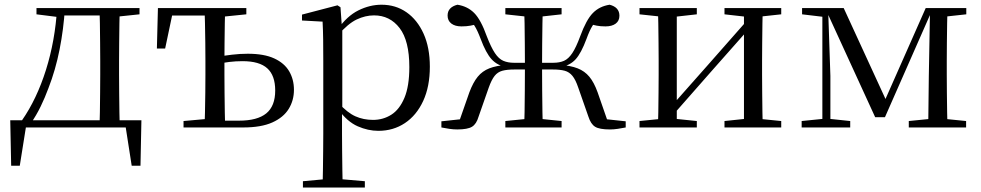

<svg xmlns="http://www.w3.org/2000/svg" viewBox="-20 -551 4241 830"><path d="M545.9 0H70.9L95.2 -21.1L65.5 165.4H28.3L24.3 -31.1H591.3L587.3 165.4H549.3L520.2 -21.5ZM410.1 0Q411.3 -24.4 411.8 -65.3Q412.3 -106.3 412.8 -150.3Q413.3 -194.3 413.3 -228.5V-288.3Q413.3 -321.7 412.8 -365.7Q412.3 -409.7 411.8 -450.7Q411.3 -491.8 410.1 -516H497.7Q496.7 -491.8 496.2 -450.7Q495.7 -409.7 495.2 -365.7Q494.7 -321.7 494.7 -288.3V-228.5Q494.7 -194.3 495.2 -150.3Q495.7 -106.3 496.2 -65.3Q496.7 -24.4 497.7 0ZM137.7 -489.1V-516H239.7V-477.4H230.6ZM455.1 -477.4V-516H583.1V-489.1L471.5 -477.4ZM74.8 -30.4Q139.2 -123.1 178.8 -249.2Q218.4 -375.4 226.8 -516H260.6Q255 -425.3 237.6 -337.1Q220.2 -248.8 189.2 -169.3Q174.3 -128.8 155.7 -90.6Q137.1 -52.5 114.1 -19.1V-6.8ZM239.7 -484.1V-516H456.9V-484.1Z M909.5 0V-29.4H1013.2Q1092.4 -29.4 1131 -60.8Q1169.7 -92.3 1169.7 -159.7Q1169.7 -224.7 1135.5 -255.6Q1101.4 -286.6 1028.6 -286.6Q999.2 -286.6 971.3 -283.2Q943.5 -279.8 915.3 -273.8V-304.8Q949 -310.5 983.2 -314.6Q1017.3 -318.7 1051.2 -318.7Q1121.8 -318.7 1165.6 -298.4Q1209.5 -278.1 1230.1 -242.8Q1250.7 -207.5 1250.7 -162.8Q1250.7 -117.1 1228.1 -80.3Q1205.5 -43.4 1157.3 -21.7Q1109.1 0 1031 0ZM864.2 0Q865.2 -24.4 866.1 -65.3Q867 -106.3 867.5 -150.3Q868 -194.3 868 -228.5V-288.3Q868 -321.7 867.5 -365.7Q867 -409.7 866.1 -450.7Q865.2 -491.8 864.2 -516H953.4Q952.4 -491.8 951.8 -450.7Q951.2 -409.7 950.7 -365.7Q950.2 -321.7 950.2 -288.3V-228.5Q950.2 -194.3 950.7 -150.3Q951.2 -106.3 951.8 -65.3Q952.4 -24.4 953.4 0ZM658.2 -341.2 662.7 -516H909.9V-483.7H689.6L730.2 -513.4L693.9 -341.2ZM773.4 0V-27.8L893.4 -38.6H909.5V0ZM909.9 -477.4V-516H1044.9V-489.1L929.8 -477.4Z M1289.5 259.8V232.4L1400.7 222.2H1438.5L1557.2 232.4V259.8ZM1374.5 259.8Q1375.5 225.6 1376 185.1Q1376.5 144.5 1377 103.1Q1377.5 61.7 1377.5 26.7V-286.8Q1377.5 -338.2 1377 -379.5Q1376.5 -420.7 1374.5 -457.5L1285.5 -462.4V-487.9L1438.9 -528L1451.9 -519.6L1457.9 -435.3L1459.7 -430.1V-78.7L1458.5 -68.7V26.5Q1458.5 60.7 1459 102.2Q1459.5 143.7 1460 184.7Q1460.5 225.6 1461.5 259.8ZM1615.6 14.6Q1571.1 14.6 1526.2 -5.1Q1481.3 -24.9 1443.2 -77.1H1430.4L1444.3 -105.1Q1481.5 -63.7 1516.4 -48.2Q1551.2 -32.7 1592.5 -32.7Q1636.2 -32.7 1671.6 -55.1Q1707.1 -77.6 1728.3 -128.1Q1749.5 -178.6 1749.5 -260.8Q1749.5 -374.9 1707.5 -429.7Q1665.4 -484.5 1596.9 -484.5Q1559.4 -484.5 1522 -466.8Q1484.5 -449.1 1440.2 -398.2L1429.6 -425H1440.5Q1479.9 -481.5 1529.2 -506.1Q1578.6 -530.6 1629.3 -530.6Q1690.5 -530.6 1737.2 -498Q1784 -465.4 1811.1 -405.4Q1838.2 -345.3 1838.2 -262.6Q1838.2 -177.1 1809.5 -114.8Q1780.7 -52.4 1730.4 -18.9Q1680.2 14.6 1615.6 14.6Z M1888.1 0V-26.6L2015.8 -40.3L1960.6 -13.4L2009 -151.8Q2025.1 -194.7 2045.1 -219.2Q2065.1 -243.7 2095.2 -255.5Q2125.3 -267.4 2171.6 -270.6L2168 -260.6Q2129.4 -268.4 2105.1 -294.9Q2080.7 -321.5 2057.9 -382.7Q2044 -419.6 2031.6 -439.2Q2019.2 -458.7 1999.6 -479.2L2047.7 -448.4Q2030.6 -443.3 2013.9 -440.1Q1997.1 -436.9 1974.9 -436.9Q1947 -436.9 1931 -449.3Q1914.9 -461.7 1914.9 -483.8Q1914.9 -519.7 1957.4 -530.6Q2001.3 -523.8 2030.1 -494.7Q2058.9 -465.6 2084.4 -394.1Q2102.9 -346.3 2119.5 -321.4Q2136 -296.6 2155.8 -288.1Q2175.6 -279.6 2201.8 -279.6H2286.2V-250.6H2204.2Q2171.8 -250.6 2151.6 -245.1Q2131.4 -239.6 2118.2 -223Q2105 -206.4 2092.9 -172.6L2048.9 -46.9Q2039.7 -14.9 2020.6 -3.2Q2001.5 8.6 1956.7 8.6Q1940.4 8.6 1922.7 6Q1904.9 3.4 1888.1 0ZM2684.9 0Q2668.1 3.4 2650.4 6Q2632.7 8.6 2616.8 8.6Q2571 8.6 2552.4 -3.2Q2533.8 -14.9 2523.6 -46.9L2479.6 -172.6Q2468.2 -206.4 2454.6 -223Q2441.1 -239.6 2421.4 -245.1Q2401.6 -250.6 2369 -250.6H2286.2V-279.6H2371.5Q2398.9 -279.6 2418.2 -288.1Q2437.5 -296.6 2454 -321.4Q2470.5 -346.3 2488.1 -394.1Q2514.3 -465.6 2542.9 -494.7Q2571.4 -523.8 2615.3 -530.6Q2657.7 -519.7 2657.7 -483.1Q2657.7 -460.9 2641.6 -448.9Q2625.5 -436.9 2597.6 -436.9Q2575.2 -436.9 2559.3 -440.1Q2543.5 -443.3 2527.2 -448.4L2572.9 -479.2Q2553.3 -458.7 2541 -439.2Q2528.7 -419.6 2515.3 -382.7Q2492.5 -321.5 2468.6 -294.9Q2444.6 -268.4 2404.4 -260.6L2400.6 -270.6Q2447 -267.4 2477.2 -255.5Q2507.4 -243.7 2527.8 -219.2Q2548.1 -194.7 2563.5 -151.8L2611.6 -13.4L2557.3 -40.3L2684.9 -26.6ZM2245.9 0Q2247.2 -24.4 2247.7 -66.4Q2248.2 -108.5 2248.7 -158.6Q2249.2 -208.7 2249.2 -256.6V-274Q2249.2 -315 2248.7 -361.8Q2248.2 -408.5 2247.7 -450.1Q2247.2 -491.8 2245.9 -516H2326.5Q2325.5 -491.8 2324.9 -450.1Q2324.3 -408.5 2323.8 -361.8Q2323.3 -315 2323.3 -274V-256.6Q2323.3 -208.7 2323.8 -158.6Q2324.3 -108.5 2324.9 -66.4Q2325.5 -24.4 2326.5 0ZM2164.6 0V-27.8L2272.2 -38.6H2302.3L2407.7 -27.8V0ZM2164.6 -489.1V-516H2407.7V-489.1L2302.3 -477.4H2272.2Z M2744.5 0V-27.8L2852.7 -38.6H2887.3L2992.3 -27.8V0ZM3111.9 0V-27.8L3214.6 -38.6H3249L3357.2 -27.8V0ZM2824.1 0Q2825.3 -24.4 2825.8 -65.3Q2826.3 -106.3 2826.8 -150.3Q2827.3 -194.3 2827.3 -228.5V-288.3Q2827.3 -321.7 2826.8 -365.7Q2826.3 -409.7 2825.8 -450.7Q2825.3 -491.8 2824.1 -516H2905.7V0ZM2883.1 -46.9 2847.9 -65.8H2859.3L3036.2 -265.6L3217 -470.9L3250.7 -451H3239.4L3061.1 -249.4ZM3196.1 0V-516H3277.4Q3276.4 -491.8 3275.9 -450.7Q3275.4 -409.7 3274.9 -365.7Q3274.4 -321.7 3274.4 -288.3V-228.5Q3274.4 -194.3 3274.9 -150.3Q3275.4 -106.3 3275.9 -65.3Q3276.4 -24.4 3277.4 0ZM2744.5 -489.1V-516H2992.3V-489.1L2888.1 -477.4H2853.7ZM3111.9 -489.1V-516H3357.2V-489.1L3249.8 -477.4H3215.4Z M3763.3 -44.4 3554.3 -500.2H3548.6V-516H3627.3L3817.9 -101.4H3798.3L3981.7 -516H4013.3V-500.6H4006.5L3805.6 -44.4ZM3992.6 0 3995.2 -221.5 4000.5 -516H4076Q4075 -491.8 4074.4 -450.7Q4073.8 -409.7 4073.3 -365.7Q4072.8 -321.7 4072.8 -288.3V-228.5Q4072.8 -194.3 4073.3 -150.3Q4073.8 -106.3 4074.4 -65.3Q4075 -24.4 4076 0ZM3445.5 0V-27.8L3544.2 -37.8H3560.3L3655.4 -27.8V0ZM3908.6 0V-27.8L4016.8 -38.6H4049L4156.4 -27.8V0ZM3447.3 -489.1V-516H3557.1V-477.4H3545.3ZM3535 0V-516H3559.8L3569.7 -222.7V0ZM4030.5 -477.4V-516H4157.2V-489.1L4049.8 -477.4Z"/></svg>

Font: Noto Serif HK
Style: Regular
Weight: 200
Designer: Ryoko NISHIZUKA 西塚涼子 (kana & ideographs); Frank Grießhammer (Latin, Greek & Cyrillic); Wenlong ZHANG 张文龙 (bopomofo); San
Foundry: Adobe
Version: Version 2.001;hotconv 1.1.0;makeotfexe 2.6.0